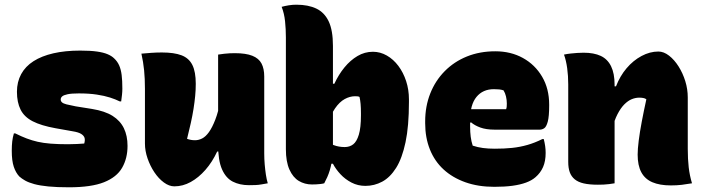

<svg xmlns="http://www.w3.org/2000/svg" viewBox="-20 -779 2990 816"><path d="M269 -166Q290 -166 307 -167Q324 -168 338 -169Q342 -183 339.5 -192.5Q337 -202 325.5 -209.5Q314 -217 289 -221L216 -234Q155 -245 119 -263.5Q83 -282 67.5 -313Q52 -344 52 -389Q52 -431 70 -464Q88 -497 122.5 -519Q157 -541 207 -552.5Q257 -564 321 -564Q364 -564 392 -560Q420 -556 437.5 -548.5Q455 -541 465 -531Q479 -518 486.5 -501Q494 -484 497 -460.5Q500 -437 500 -402Q500 -390 498.5 -376Q497 -362 495 -348H489Q471 -357 447.5 -364.5Q424 -372 391.5 -377Q359 -382 315 -382Q284 -382 267.5 -378.5Q251 -375 244.5 -369.5Q238 -364 238 -356Q238 -349 243.5 -344Q249 -339 262.5 -335.5Q276 -332 302 -327L371 -316Q426 -307 458.5 -286.5Q491 -266 506.5 -234Q522 -202 522 -159Q522 -106 499 -66Q476 -26 422 -4.5Q368 17 273 17Q222 17 186 13.5Q150 10 126 3.5Q102 -3 87 -11.5Q72 -20 62 -29Q47 -45 38.5 -70.5Q30 -96 30 -138Q30 -161 32 -178Q34 -195 39 -212H45Q71 -199 93.5 -190.5Q116 -182 140 -176.5Q164 -171 195.5 -168.5Q227 -166 269 -166Z M668 -556Q720 -556 751.5 -544Q783 -532 797.5 -503Q812 -474 812 -423Q812 -397 809.5 -371Q807 -345 802.5 -316.5Q798 -288 791 -256.5Q784 -225 775 -189Q783 -186 791.5 -184.5Q800 -183 809 -183Q824 -183 839 -190.5Q854 -198 868 -217.5Q882 -237 895 -270.5Q908 -304 918 -356L916 -135H903Q882 -90 853 -57Q824 -24 790.5 -5.5Q757 13 721 13Q699 13 676.5 -3.5Q654 -20 636 -47Q618 -74 607 -106Q596 -138 596 -169Q596 -208 596 -246.5Q596 -285 596 -324Q596 -363 596 -401Q596 -445 592.5 -480Q589 -515 581 -551Q602 -553 624 -554.5Q646 -556 668 -556ZM978 -553Q1025 -553 1052.5 -542Q1080 -531 1091.5 -509Q1103 -487 1103 -454Q1103 -397 1103 -342.5Q1103 -288 1103 -234Q1103 -180 1103 -127Q1103 -103 1105 -80Q1107 -57 1110 -37Q1113 -17 1118 0Q1106 2 1092.5 4.5Q1079 7 1065.5 7.5Q1052 8 1038 8Q999 8 969.5 -7Q940 -22 923.5 -59.5Q907 -97 907 -162Q907 -216 907 -280Q907 -344 907 -412Q907 -480 907 -547Q920 -549 932.5 -550.5Q945 -552 956.5 -552.5Q968 -553 978 -553Z M1358 0Q1351 2 1342 3Q1333 4 1324.5 4.5Q1316 5 1306 5Q1275 5 1250 -10Q1225 -25 1210 -58.5Q1195 -92 1195 -145Q1195 -185 1195 -236.5Q1195 -288 1195 -349Q1195 -410 1195 -478.5Q1195 -547 1195 -620Q1195 -655 1191.5 -688.5Q1188 -722 1177 -750Q1184 -752 1191.5 -753.5Q1199 -755 1207.5 -756.5Q1216 -758 1224.5 -758.5Q1233 -759 1240 -759Q1290 -759 1324.5 -742.5Q1359 -726 1377 -688Q1395 -650 1395 -584Q1395 -533 1395 -477Q1395 -421 1395 -364Q1395 -307 1395 -253.5Q1395 -200 1395 -155Q1395 -137 1393.5 -120Q1392 -103 1389 -86.5Q1386 -70 1381.5 -55Q1377 -40 1371 -26.5Q1365 -13 1358 0ZM1365 -83V-181Q1378 -170 1399 -162Q1420 -154 1445 -154Q1466 -154 1481 -165.5Q1496 -177 1505 -206.5Q1514 -236 1514 -289V-297Q1514 -321 1512.5 -337.5Q1511 -354 1508 -367Q1505 -369 1499.5 -369.5Q1494 -370 1489 -370Q1467 -370 1445 -358Q1423 -346 1404 -318.5Q1385 -291 1369 -245V-423H1401Q1419 -462 1444 -492.5Q1469 -523 1499.5 -541Q1530 -559 1565 -559Q1596 -559 1624 -543Q1652 -527 1673 -499Q1694 -471 1706 -434.5Q1718 -398 1718 -357V-345Q1718 -243 1703.5 -174.5Q1689 -106 1663.5 -65.5Q1638 -25 1604.5 -7Q1571 11 1533 11Q1501 11 1474 -3Q1447 -17 1427 -38.5Q1407 -60 1395 -83Z M2085 -561Q2151 -561 2202.5 -532.5Q2254 -504 2284 -453Q2314 -402 2314 -334V-331Q2314 -284 2308 -262Q2302 -240 2293 -234Q2284 -228 2274 -228H2082Q2046 -228 2021.5 -237Q1997 -246 1982 -259L1962 -251L1964 -315H2131Q2133 -320 2133.5 -326Q2134 -332 2134 -339Q2134 -354 2130.5 -369Q2127 -384 2120 -395Q2111 -398 2101.5 -399Q2092 -400 2079 -400Q2032 -400 2005 -367Q1978 -334 1978 -269V-240Q1978 -218 1980.5 -198Q1983 -178 1989 -160Q2010 -153 2032.5 -150Q2055 -147 2083 -147Q2124 -147 2157 -150.5Q2190 -154 2221.5 -163Q2253 -172 2285 -188H2291Q2295 -172 2297 -158Q2299 -144 2299 -129Q2299 -94 2288 -69Q2277 -44 2256 -26Q2240 -12 2215.5 -3Q2191 6 2158 10.5Q2125 15 2081 15Q2012 15 1957.5 -4.5Q1903 -24 1865 -59Q1827 -94 1807 -144Q1787 -194 1787 -255V-263Q1787 -327 1808.5 -381.5Q1830 -436 1870 -476.5Q1910 -517 1964.5 -539Q2019 -561 2085 -561Z M2921 0Q2898 4 2877.5 6.5Q2857 9 2831 9Q2784 9 2752.5 -4.5Q2721 -18 2705.5 -47Q2690 -76 2690 -122Q2690 -145 2694.5 -181Q2699 -217 2707.5 -262Q2716 -307 2727 -357Q2722 -361 2714 -362.5Q2706 -364 2697 -364Q2681 -364 2665 -357.5Q2649 -351 2633.5 -335.5Q2618 -320 2604.5 -294Q2591 -268 2581 -229L2572 -412H2598Q2615 -456 2643 -489Q2671 -522 2706.5 -541Q2742 -560 2778 -560Q2801 -560 2823.5 -542.5Q2846 -525 2864 -496.5Q2882 -468 2892.5 -434Q2903 -400 2903 -365Q2903 -329 2903 -292.5Q2903 -256 2903 -219.5Q2903 -183 2903 -146Q2903 -103 2907 -68Q2911 -33 2921 0ZM2592 0Q2580 2 2568.5 3.5Q2557 5 2545 5.5Q2533 6 2521 6Q2485 6 2461 0.5Q2437 -5 2422.5 -17Q2408 -29 2401.5 -47Q2395 -65 2395 -91Q2395 -132 2395 -172.5Q2395 -213 2395 -254Q2395 -295 2395 -336.5Q2395 -378 2395 -420Q2395 -457 2390.5 -489.5Q2386 -522 2377 -547Q2391 -550 2405 -551.5Q2419 -553 2433 -554Q2447 -555 2460 -555Q2504 -555 2533 -541.5Q2562 -528 2577 -497.5Q2592 -467 2592 -419Q2592 -348 2592 -277Q2592 -206 2592 -136.5Q2592 -67 2592 0Z"/></svg>

Font: Recursive Casual Black
Style: Regular
Weight: 900
Version: Version 1.047